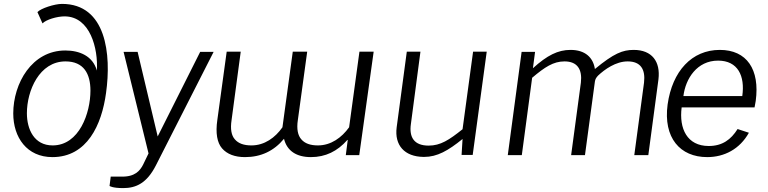

<svg xmlns="http://www.w3.org/2000/svg" viewBox="-20 -796 3942 985"><path d="M249 10C427 10 502 -156 524 -319C552 -517 525 -776 298 -776C260 -776 189 -753 172 -734L198 -676C216 -695 272 -712 311 -712C443 -712 484 -546 477 -434C456 -509 388 -537 315 -537C144 -537 48 -369 48 -214C48 -91 118 10 249 10ZM250 -50C155 -50 118 -133 118 -215C118 -331 182 -481 316 -481C410 -481 444 -417 444 -331C444 -217 387 -50 250 -50Z M612 169C679 169 733 143 779 54L1076 -530H1007L789 -96L686 -530H614L742 -9L714 49C698 80 672 112 602 110H548L542 158C542 158 556 169 612 169Z M1897 -531H1824L1771 -143C1733 -90 1678 -50 1611 -50C1572 -50 1544 -60 1526 -81C1508 -101 1501 -134 1508 -180L1556 -531H1482L1429 -143C1392 -90 1337 -50 1270 -50C1231 -50 1203 -60 1185 -81C1167 -101 1161 -134 1168 -180L1215 -531H1143L1095 -181C1085 -113 1094 -64 1119 -35C1145 -5 1185 10 1237 10C1318 10 1385 -21 1437 -84C1452 -22 1501 10 1575 10C1650 10 1711 -20 1762 -78H1764L1754 0H1823Z M2153 9H2156C2223 9 2279 -23 2353 -83L2348 -1H2405L2477 -531H2407L2353 -133C2284 -78 2240 -49 2179 -49C2105 -49 2078 -91 2088 -160L2137 -531H2067L2015 -143C2003 -51 2055 8 2153 9Z M2657 0 2710 -397C2775 -452 2819 -481 2876 -481C2942 -481 2968 -440 2960 -372L2910 0H2981L3032 -378C3034 -390 3038 -397 3048 -408C3082 -440 3139 -481 3200 -481C3267 -481 3292 -440 3284 -372L3234 0H3306L3358 -389C3369 -480 3325 -540 3231 -540C3174 -540 3129 -522 3032 -442C3023 -501 2982 -540 2907 -540C2842 -540 2787 -512 2714 -446L2725 -530H2656L2585 0Z M3851 -245 3857 -278C3879 -440 3811 -540 3673 -540C3529 -540 3429 -431 3405 -260C3382 -89 3469 10 3608 10C3696 10 3775 -31 3822 -115L3764 -134C3730 -80 3686 -47 3616 -47C3505 -47 3463 -136 3477 -245ZM3486 -303C3497 -393 3556 -485 3664 -485C3765 -485 3803 -407 3788 -303Z"/></svg>

Font: Cheyenne Sans Light
Style: Italic
Weight: 300
Italic angle: -8.13011°
Designer: The Public Sans project authors (U.S. Web Design System), Libre Franklin designed by Pablo Impallari and Rodrigo Fuenzal
Foundry: The Cheyenne Sans Project Authors
Version: Version 2.007